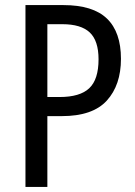

<svg xmlns="http://www.w3.org/2000/svg" viewBox="-20 -734 532 754"><path d="M229 -714Q345 -714 400 -661Q455 -608 455 -503Q455 -400 399.5 -339Q344 -278 223 -278H166V0H80V-714ZM225 -639H166V-353H214Q294 -353 330.5 -387.5Q367 -422 367 -501Q367 -574 332.5 -606.5Q298 -639 225 -639Z"/></svg>

Font: Noto Sans Tamil Condensed
Style: Regular
Weight: 400
Width: 3
Designer: Jelle Bosma - Monotype Design Team
Foundry: Monotype Imaging Inc.
Version: Version 2.004; ttfautohint (v1.8.4.7-5d5b)